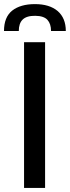

<svg xmlns="http://www.w3.org/2000/svg" viewBox="-29 -925 344 945"><path d="M192.9 0H89.4V-717.3H192.9ZM254.9 -870.6Q294.9 -835.9 294.9 -772.5H222.2Q222.2 -807.6 204.6 -827.1Q187 -846.7 144.5 -847.2Q102.1 -847.7 82.5 -828.6Q63.5 -810.1 63.5 -772.5H-9.3Q-9.3 -840.3 30.8 -872.6Q71.8 -904.8 143.1 -904.8Q214.4 -904.8 254.9 -870.6Z"/></svg>

Font: Lato-Medium
Style: Regular
Weight: 500
Designer: Lukasz Dziedzic
Foundry: tyPoland Lukasz Dziedzic
Version: Version 2.006; 2014-01-15